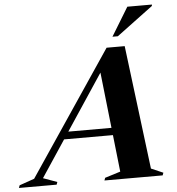

<svg xmlns="http://www.w3.org/2000/svg" viewBox="-141 -974 948 1030"><g transform="rotate(-5 333.0 -459.0)"><path d="M168 -238.5 180.5 -278H516.5L504 -238.5ZM633.5 -42 698 -14 693 0H379.5L384.5 -14L468 -40L406 -600.5L423.5 -601L52 -41L127 -14L122 0H-81L-76 -14L4.5 -42L453 -708.5H550.5ZM489.5 -764.5 583 -918H715.5L714.5 -910.5L518.5 -764.5Z"/></g></svg>

Font: Newsreader 60pt
Style: Bold Italic
Weight: 700
Italic angle: -17°
Designer: Hugues Gentile
Foundry: Production Type
Version: Version 1.003